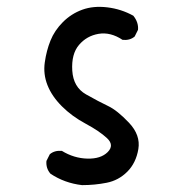

<svg xmlns="http://www.w3.org/2000/svg" viewBox="-20 -537 540 559"><path d="M218.8 2Q168 -3.9 127 -31.2Q113.3 -46.9 115.2 -68.4L125 -87.9Q138.7 -99.6 160.2 -97.7Q195.3 -76.2 234.4 -75.2Q273.4 -74.2 293.5 -94.2Q313.5 -114.3 291.5 -134.8Q269.5 -155.3 229.5 -176.8Q189.5 -198.2 160.2 -227.5Q130.9 -256.8 118.2 -289.1Q105.5 -321.3 110.4 -355.5Q115.2 -389.6 127 -418.9Q138.7 -448.2 163.1 -472.7Q187.5 -497.1 219.7 -508.8Q252 -520.5 292.5 -515.6Q333 -510.7 368.2 -491.2Q383.8 -471.7 381.8 -450.2L372.1 -430.7Q358.4 -418.9 336.9 -420.9Q301.8 -444.3 267.1 -438.5Q232.4 -432.6 210 -406.2Q187.5 -379.9 190.4 -331.5Q193.4 -283.2 230.5 -262.2Q267.6 -241.2 294.4 -228.5Q321.3 -215.8 355.5 -179.7Q389.6 -143.6 382.8 -103Q376 -62.5 350.6 -37.1Q325.2 -11.7 290.5 -4.9Q255.9 2 218.8 2Z"/></svg>

Font: NaikaiFont
Style: Regular-Lite
Weight: 400
Version: Version 1.67